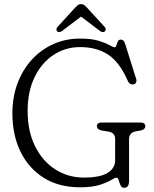

<svg xmlns="http://www.w3.org/2000/svg" viewBox="-20 -901 750 938"><path d="M610.5 -17Q610.5 16.5 586.5 16.5Q574 16.5 568.8 4.2Q563.5 -8 559.8 -20.5Q556 -33 549 -33Q541.5 -33 522.5 -21.2Q503.5 -9.5 467 2.2Q430.5 14 371 14Q268 14 194 -32.2Q120 -78.5 80.2 -160Q40.5 -241.5 40.5 -347Q40.5 -426 65.2 -492.8Q90 -559.5 134.8 -608.8Q179.5 -658 239.8 -685.2Q300 -712.5 370.5 -712.5Q427 -712.5 461.2 -702Q495.5 -691.5 514 -680.8Q532.5 -670 540.5 -670Q546.5 -670 549 -679.5Q551.5 -689 555.5 -698.2Q559.5 -707.5 570 -707.5Q578 -707.5 583 -702.8Q588 -698 592 -684.5L645.5 -514.5Q648.5 -504.5 644 -496.8Q639.5 -489 630 -488.5Q612.5 -487 604.5 -505.5Q564 -598 507.8 -634.5Q451.5 -671 371.5 -671Q299.5 -671 241.2 -632.5Q183 -594 149 -524Q115 -454 115 -359.5Q115 -259 151.8 -185.8Q188.5 -112.5 250.8 -73Q313 -33.5 389.5 -33.5Q468.5 -33.5 505.5 -56.2Q542.5 -79 542.5 -118V-221.5Q542.5 -252 511 -258L476 -263.5Q453.5 -269 453.5 -284Q453.5 -302.5 477 -302.5H666.5Q690 -302.5 690 -284Q690 -270 669.5 -264L641.5 -259Q610.5 -252 610.5 -221.5ZM491.5 -747Q482 -739.5 466.5 -751L376 -820L285 -751Q269.5 -740 260 -747Q256 -750.5 255.8 -757Q255.5 -763.5 261.5 -770L346 -862.5Q354 -871 360.2 -876Q366.5 -881 376 -881Q385 -881 391.5 -876Q398 -871 406 -862.5L491 -770Q497 -763.5 496.2 -757Q495.5 -750.5 491.5 -747Z"/></svg>

Font: Fraunces 72pt S100 Light
Style: Regular
Weight: 300
Version: Version 1.000; ttfautohint (v1.8.3)